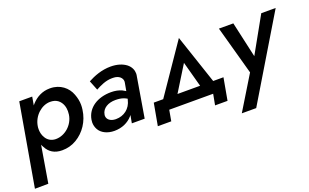

<svg xmlns="http://www.w3.org/2000/svg" viewBox="-85 -885 2399 1491"><g transform="rotate(-20 1114.5 -139.0)"><path d="M107 219 158 -85C161 -77 165 -70 169 -63C193 -16 235 12 298 12C341 12 380 2 417 -20C489 -62 541 -139 553 -230C555 -244 556 -257 556 -270C556 -299 550 -329 538 -360C515 -423 455 -473 373 -473C371 -473 370 -473 369 -473C308 -473 256 -445 217 -401C214 -398 212 -394 209 -391L221 -460H114L-4 220ZM441 -231C429 -148 356 -87 283 -87C282 -87 280 -87 279 -87C244 -88 217 -105 201 -131C184 -157 181 -185 181 -203C181 -212 181 -221 183 -230C196 -312 267 -374 337 -374C363 -374 384 -368 401 -355C434 -329 443 -290 443 -259C443 -250 442 -240 441 -231Z M714 -338C749 -357 798 -382 850 -382C853 -382 857 -382 860 -382C910 -382 935 -353 935 -326C935 -323 935 -320 934 -316L922 -250C913 -256 904 -261 894 -266C869 -277 840 -283 807 -283C697 -283 608 -229 592 -133C591 -125 590 -118 590 -111C590 -91 595 -71 605 -53C625 -16 672 9 731 9C794 9 846 -15 882 -56C884 -59 886 -62 889 -65L877 0H983L1038 -328C1040 -337 1041 -345 1041 -353C1041 -379 1030 -410 999 -434C967 -458 923 -471 872 -471C797 -471 733 -445 682 -418ZM701 -136C709 -187 759 -214 818 -214C843 -214 866 -211 885 -204C894 -201 903 -196 912 -191L910 -183C894 -112 838 -73 774 -73C772 -73 771 -73 769 -73C728 -74 700 -96 700 -127C700 -130 701 -133 701 -136Z M1549 0 1532 90H1635L1668 -93H1583L1447 -498L1170 -93H1092L1059 90H1170L1186 0ZM1418 -303 1475 -93H1288Z M2233 -460H2114L1949 -165L1883 -460H1764L1875 -58L1706 219H1825Z"/></g></svg>

Font: Jost Medium
Style: Italic
Weight: 500
Italic angle: -5°
Version: Version 3.710